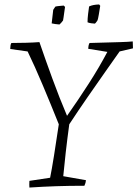

<svg xmlns="http://www.w3.org/2000/svg" viewBox="-20 -835 617 862"><path d="M112 7Q111 -5 112 -23L205 -37Q212 -71 222.5 -136.5Q233 -202 244 -277Q208 -367 172 -452.5Q136 -538 104 -604L26 -615Q26 -622 27 -629.5Q28 -637 31 -642Q60 -642 96.5 -643Q133 -644 157 -646Q183 -570 215 -482.5Q247 -395 281 -315Q331 -386 378 -459Q425 -532 462 -602L376 -616Q376 -622 377.5 -629.5Q379 -637 382 -642Q415 -643 452 -644Q489 -645 522 -646Q555 -647 576 -649Q576 -641 576.5 -633Q577 -625 577 -618L517 -604Q493 -570 455 -516Q417 -462 374 -400Q331 -338 291 -277Q282 -211 275 -149.5Q268 -88 264 -44L366 -26Q365 -14 359 -1Q291 -1 232 1Q173 3 112 7ZM373 -735Q373 -752 375.5 -772.5Q378 -793 380 -806Q396 -814 425 -815L430 -809Q427 -789 423.5 -769Q420 -749 418 -744Q416 -741 412.5 -736Q409 -731 406 -729Q401 -729 390 -730.5Q379 -732 373 -735ZM212 -730 219 -791Q221 -794 224 -798.5Q227 -803 228 -805Q233 -807 244.5 -808Q256 -809 266 -810L272 -804Q271 -796 269 -783Q267 -770 265.5 -758Q264 -746 263 -743Q255 -732 247 -725Q241 -725 228.5 -727Q216 -729 212 -730Z"/></svg>

Font: Labrada Lght
Style: Italic
Weight: 300
Italic angle: -7°
Designer: Mercedes Jáuregui
Foundry: Omnibus-Type Team
Version: Version 1.000; ttfautohint (v1.8.4.7-5d5b)